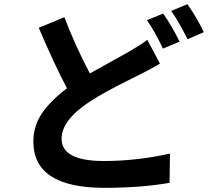

<svg xmlns="http://www.w3.org/2000/svg" viewBox="-20 -863 1040 936"><path d="M698.2 -668.9 759.8 -552.7Q699.2 -517.6 662.1 -500Q647.5 -492.2 597.2 -467.3Q546.9 -442.4 502.4 -418Q458 -393.6 417 -367.2Q280.3 -277.3 280.3 -186.5Q280.3 -78.1 486.3 -78.1Q646.5 -78.1 808.6 -114.3L806.6 28.3Q667 52.7 489.3 52.7Q142.6 52.7 142.6 -172.9Q142.6 -250 185.5 -312Q228.5 -374 306.6 -432.6Q247.1 -543.9 168.9 -727.5L293.9 -779.3Q342.8 -648.4 418 -504.9Q457 -527.3 521.5 -562.5Q585.9 -597.7 607.4 -610.4Q672.9 -648.4 698.2 -668.9ZM696.3 -764.6 775.4 -796.9Q816.4 -739.3 855.5 -660.2L774.4 -626Q734.4 -710.9 696.3 -764.6ZM814.5 -809.6 893.6 -842.8Q942.4 -772.5 973.6 -706.1L894.5 -671.9Q845.7 -767.6 814.5 -809.6Z"/></svg>

Font: Gen Shin Gothic Monospace Bold
Style: Bold
Weight: 700
Designer: [Source Han Sans]
Ryoko NISHIZUKA  (kana & ideographs); Paul D. Hunt (Latin, Greek & Cyrillic); Wenlong ZHANG  (bopomofo
Version: Version 1.002.20150607